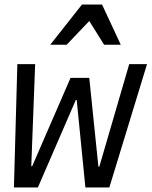

<svg xmlns="http://www.w3.org/2000/svg" viewBox="-20 -821 664 841"><path d="M41 0 56 -540H134L117 -93H121L289 -480H371L411 -91H415L546 -540H624L459 0H354L316 -383H312L146 0ZM200 -625 339 -801H427L509 -625H436L371 -729L272 -625Z"/></svg>

Font: CommitMono
Style: Italic
Weight: 400
Monospace: yes
Designer: Eigil Nikolajsen
Foundry: Eigil Nikolajsen
Version: Version 1.143